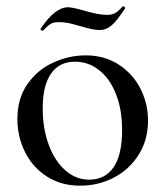

<svg xmlns="http://www.w3.org/2000/svg" viewBox="-20 -574 522 607"><path d="M35 -198Q35 -263 67 -308.5Q99 -354 149 -376.5Q199 -399 251 -399Q310 -399 355 -370Q400 -341 424 -293.5Q448 -246 448 -193Q448 -132 418.5 -85Q389 -38 340 -12.5Q291 13 233 13Q174 13 129 -15.5Q84 -44 59.5 -92.5Q35 -141 35 -198ZM366 -163Q366 -228 346.5 -277Q327 -326 293 -352.5Q259 -379 217 -379Q168 -379 141.5 -341.5Q115 -304 115 -231Q115 -168 134 -116.5Q153 -65 186.5 -35.5Q220 -6 262 -6Q312 -6 339 -45Q366 -84 366 -163ZM368 -554H369Q372 -554 374.5 -551.5Q377 -549 375 -547Q349 -507 332 -493Q315 -479 295 -479Q275 -479 235 -491Q231 -492 209.5 -498Q188 -504 166 -504Q150 -504 142 -499.5Q134 -495 127 -488Q120 -481 116 -477H114Q111 -477 109 -479.5Q107 -482 109 -484Q154 -551 195 -551Q208 -551 244 -541Q290 -527 318 -527Q335 -527 345.5 -533.5Q356 -540 368 -554Z"/></svg>

Font: Cormorant Infant Medium
Style: Regular
Weight: 500
Designer: Christian Thalmann (Catharsis Fonts)
Foundry: Catharsis Fonts
Version: Version 4.000